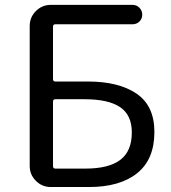

<svg xmlns="http://www.w3.org/2000/svg" viewBox="-20 -753 687 773"><path d="M184.6 0Q149.4 0 124.5 -24.9Q99.6 -49.8 99.6 -85V-648.4Q99.6 -683.6 124.5 -708.5Q149.4 -733.4 184.6 -733.4H513.7Q530.3 -733.4 541.5 -721.7Q552.7 -710 552.7 -693.8Q552.7 -677.7 541.5 -666.5Q530.3 -655.3 513.7 -655.3H203.1Q193.4 -655.3 193.4 -645.5V-434.6Q193.4 -424.8 203.1 -424.8H334Q458 -424.8 529.8 -376Q601.6 -327.1 601.6 -221.7Q601.6 -111.3 532.2 -55.7Q462.9 0 337.9 0ZM193.4 -84Q193.4 -74.2 203.1 -74.2H323.2Q418 -74.2 464.4 -109.4Q510.7 -144.5 510.7 -219.7Q510.7 -290 463.4 -321.8Q416 -353.5 320.3 -353.5H203.1Q193.4 -353.5 193.4 -343.8Z"/></svg>

Font: Gen Jyuu GothicX Regular
Style: Regular
Weight: 400
Designer: [Source Han Sans]
Ryoko NISHIZUKA  (kana & ideographs); Paul D. Hunt (Latin, Greek & Cyrillic); Wenlong ZHANG  (bopomofo
Version: Version 1.002.20150607